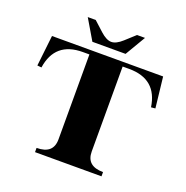

<svg xmlns="http://www.w3.org/2000/svg" viewBox="-136 -894 986 1018"><g transform="rotate(20 357.5 -384.5)"><path d="M255.6 -653.8 187.7 -768.6H232.7L288.3 -718Q322 -687.5 349.4 -687.5Q376.5 -687.5 410.2 -718L465.8 -768.6H510.7L442.9 -653.8ZM43.9 -609.4H670.9L690.4 -436L666.5 -433.6Q644.3 -585.4 488.3 -585.4H451.2V-106Q451.2 -23.9 544.9 -23.9V0H169.9V-23.9Q263.7 -23.9 263.7 -106V-585.4H226.6Q70.6 -585.4 48.3 -433.6L24.4 -436Z"/></g></svg>

Font: itsadzoke
Style: Regular
Weight: 700
Width: 7
Version: Version 0.45